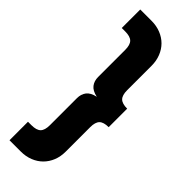

<svg xmlns="http://www.w3.org/2000/svg" viewBox="-322 -757 1028 1028"><g transform="rotate(45 192.0 -243.0)"><path d="M32 112H58Q96 112 112 96Q128 80 128 42V-163Q128 -193 144 -214Q160 -235 198 -243Q160 -251 144 -272Q128 -293 128 -323V-528Q128 -566 112 -582Q96 -598 58 -598H32V-738H118Q155 -738 186.5 -725.5Q218 -713 240.5 -690.5Q263 -668 275.5 -636.5Q288 -605 288 -568V-383Q288 -345 304 -329Q320 -313 358 -313V-173Q320 -173 304 -157Q288 -141 288 -103V82Q288 120 275.5 151Q263 182 240.5 204.5Q218 227 186.5 239.5Q155 252 118 252H32Z"/></g></svg>

Font: Celebes Black
Style: Regular
Weight: 900
Designer: Anugrah Pasau
Foundry: Lafontype
Version: Version 1.000; ttfautohint (v1.8.4)